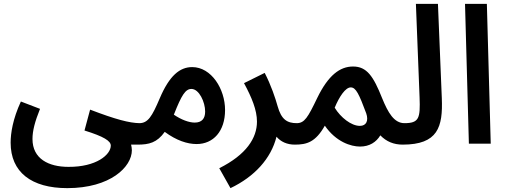

<svg xmlns="http://www.w3.org/2000/svg" viewBox="-20 -743 2618 993"><path d="M35 -5C35 147 142 230 328 230C551 230 662 120 662 34C662 24 660 14 658 5C668 5 682 5 692 5C735 5 756 -19 756 -52C756 -83 739 -106 702 -106C649 -107 579 -125 446 -176L417 -68C517 -37 553 -14 553 10C553 57 478 121 334 120C231 120 148 78 148 -24C148 -66 160 -113 187 -180L88 -218C46 -127 35 -54 35 -5Z M691 5C751 5 792 -5 832 -61C893 -16 949 2 997 2C1083 2 1144 -64 1144 -174C1144 -283 1073 -396 974 -396C910 -396 856 -352 806 -234C766 -140 745 -106 700 -106ZM880 -152C919 -251 939 -283 970 -283C1010 -283 1041 -215 1041 -166C1041 -130 1024 -109 987 -109C957 -109 917 -124 879 -150C879 -150 879 -151 880 -152Z M1172 230C1296 171 1382 77 1410 -36C1432 -10 1464 5 1505 5C1549 5 1570 -19 1570 -52C1570 -83 1553 -106 1515 -106C1465 -106 1435 -125 1416 -193C1404 -236 1382 -302 1349 -366L1242 -313C1282 -239 1309 -174 1309 -114C1309 -29 1254 57 1114 127Z M1505 5C1567 5 1612 -8 1660 -93C1718 -9 1795 15 1842 15C1891 15 1926 -8 1947 -43C1978 -11 2016 5 2063 5C2105 5 2127 -20 2127 -52C2127 -83 2110 -106 2072 -106C2018 -106 1987 -160 1956 -236C1911 -349 1877 -399 1806 -399C1738 -399 1678 -354 1621 -237C1572 -135 1555 -106 1514 -106ZM1711 -186C1735 -244 1767 -291 1794 -291C1821 -291 1837 -256 1874 -157C1887 -119 1875 -92 1841 -92C1797 -92 1742 -135 1711 -186Z M2062 5C2245 5 2271 -86 2265 -235L2245 -723H2131L2150 -239C2154 -132 2148 -106 2071 -106Z M2405 0H2518L2498 -723H2385Z"/></svg>

Font: Noto Sans Arabic UI Cn SmBd
Style: Regular
Weight: 600
Width: 3
Designer: Monotype Design Team, Nadine Chahine and Nizar Qandah
Foundry: Monotype Imaging Inc.
Version: Version 2.010